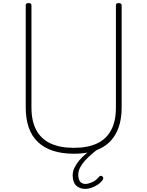

<svg xmlns="http://www.w3.org/2000/svg" viewBox="-20 -973 951 1239"><path d="M457 19Q380 19 322 0Q264 -19 224.5 -56.5Q185 -94 165.5 -150Q146 -206 146 -281V-938Q146 -946 150 -949.5Q154 -953 164 -953Q175 -953 179 -949.5Q183 -946 183 -938V-278Q183 -192 214 -134Q245 -76 306 -47.5Q367 -19 457 -19Q546 -19 606.5 -47.5Q667 -76 697.5 -134Q728 -192 728 -278V-938Q728 -946 732 -949.5Q736 -953 746 -953Q765 -953 765 -938V-281Q765 -182 730 -115Q695 -48 627 -14.5Q559 19 457 19ZM530 246Q494 246 471.5 224.5Q449 203 449 158Q449 134 460 110.5Q471 87 489.5 64.5Q508 42 533 21Q558 0 587 -19H618V-15Q594 2 570.5 22.5Q547 43 527.5 64.5Q508 86 496.5 109Q485 132 485 155Q485 185 497.5 199.5Q510 214 532 214Q548 214 573 203.5Q598 193 618 169Q624 162 629.5 161.5Q635 161 639 164Q646 170 646.5 176Q647 182 642 189Q629 207 609.5 219.5Q590 232 569.5 239Q549 246 530 246Z"/></svg>

Font: Playwrite US Modern Thin
Style: Regular
Weight: 250
Designer: Veronika Burian, José Scaglione
Foundry: TypeTogether
Version: Version 1.003